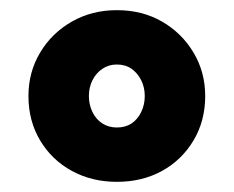

<svg xmlns="http://www.w3.org/2000/svg" viewBox="-20 -733 460 378"><path d="M210 -375Q161 -375 121.5 -396.5Q82 -418 59 -456.5Q36 -495 36 -544Q36 -591 59 -629.5Q82 -668 121.5 -690.5Q161 -713 210 -713Q260 -713 299 -690.5Q338 -668 361 -629.5Q384 -591 384 -544Q384 -495 361 -456.5Q338 -418 299 -396.5Q260 -375 210 -375ZM210 -482Q227 -482 239 -490Q251 -498 258 -512.5Q265 -527 265 -544Q265 -561 258 -575Q251 -589 239 -597.5Q227 -606 210 -606Q194 -606 181.5 -597.5Q169 -589 162 -575Q155 -561 155 -544Q155 -527 162 -512.5Q169 -498 181.5 -490Q194 -482 210 -482Z"/></svg>

Font: MuseoModerno Thin Black
Style: Regular
Weight: 900
Version: Version 1.002